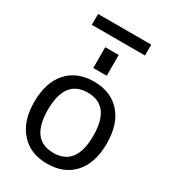

<svg xmlns="http://www.w3.org/2000/svg" viewBox="-214 -992 985 1109"><g transform="rotate(30 278.5 -437.0)"><path d="M130.9 -260.7Q130.9 -60.5 282.2 -60.5Q433.6 -60.5 433.6 -261.2Q433.6 -461.9 282.2 -461.9Q130.9 -461.9 130.9 -260.7ZM105.5 -812.5V-884.8H460V-812.5ZM237.3 -600.6V-739.3H327.1V-600.6ZM105.5 -60.5Q40 -131.8 40 -261.2Q40 -390.6 104.5 -462.9Q168.9 -535.2 281.7 -535.2Q394.5 -535.2 459 -462.9Q523.4 -390.6 523.4 -261.2Q523.4 -131.8 459 -60.1Q394.5 11.7 281.7 11.7Q168.9 11.7 105.5 -60.5Z"/></g></svg>

Font: irohakakuC Regular
Style: Regular
Weight: 400
Designer: [Source Han Sans]
Ryoko NISHIZUKA Ë•øÂ°öÊ∂ºÂ≠ê (kana & ideographs); Paul D. Hunt (Latin, Greek & Cyrillic); Wenlong ZHAN
Version: Version 1.001.20160904